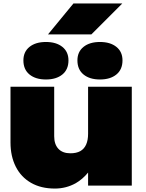

<svg xmlns="http://www.w3.org/2000/svg" viewBox="-20 -1079 847 1116"><path d="M299 17Q218 17 160 -16.5Q102 -50 71.5 -110.5Q41 -171 41 -251V-575H295V-287Q295 -240 319.5 -214Q344 -188 389 -188Q424 -188 446.5 -200.5Q469 -213 480.5 -238.5Q492 -264 492 -301V-575H746V0H492V-76Q460 -37 420 -14Q364 17 299 17ZM247 -617Q187 -617 151.5 -646Q116 -675 116 -728Q116 -778 151.5 -806.5Q187 -835 247 -835Q307 -835 342.5 -806.5Q378 -778 378 -728Q378 -675 342.5 -646Q307 -617 247 -617ZM561 -617Q501 -617 465.5 -646Q430 -675 430 -728Q430 -778 465.5 -806.5Q501 -835 561 -835Q621 -835 656.5 -806.5Q692 -778 692 -728Q692 -675 656.5 -646Q621 -617 561 -617ZM407 -1059H691L511 -879H259Z"/></svg>

Font: Bounded
Style: Regular
Weight: 900
Designer: Vlad Churkin
Version: Version 1.0